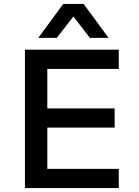

<svg xmlns="http://www.w3.org/2000/svg" viewBox="-20 -958 710 978"><path d="M107 0V-705H585V-607H221V-406H564V-308H221V-98H585V0ZM175 -765 302 -938H406L533 -765H438L354 -874L269 -765Z"/></svg>

Font: Nunito Sans 6pt SemiBold
Style: Regular
Weight: 600
Version: Version 3.101;gftools[0.9.27]